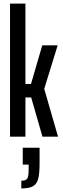

<svg xmlns="http://www.w3.org/2000/svg" viewBox="-20 -763 350 1072"><path d="M36 0V-743H122V-294H153L216 -510H302L227 -267L304 0H217L154 -219H122V0ZM140 180V156H107V62H201V147Q201 205 193.5 234.5Q186 264 164.5 276.5Q143 289 99 289V246Q126 246 133 233Q140 220 140 180Z"/></svg>

Font: Saira Ultra Condensed SemiBold
Style: Regular
Weight: 600
Width: 1
Designer: Hector Gatti with collaboration of the Omnibus-Type team
Foundry: Omnibus-Type
Version: Version 1.001; ttfautohint (v1.8)